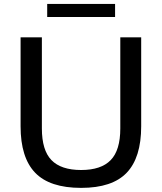

<svg xmlns="http://www.w3.org/2000/svg" viewBox="-20 -926 806 956"><path d="M384 9.5Q227.5 9.5 155 -66Q82.5 -141.5 82.5 -297V-740H188.5V-286.5Q188.5 -178 236.2 -128.8Q284 -79.5 384 -79.5Q483.5 -79.5 531.2 -128.8Q579 -178 579 -286.5V-740H683V-297Q683 -141.5 611 -66Q539 9.5 384 9.5ZM215 -841.5V-906.5H553V-841.5Z"/></svg>

Font: Encode Sans Semi Expanded Medium
Style: Regular
Weight: 500
Width: 6
Designer: Multiple Designers
Foundry: Impallari Type
Version: Version 3.000; ttfautohint (v1.8.3) -l 8 -r 50 -G 200 -x 14 